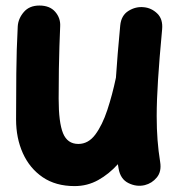

<svg xmlns="http://www.w3.org/2000/svg" viewBox="-20 -582 629 676"><path d="M550.8 -478.5Q541 -374 536.4 -301.3Q531.7 -228.5 531.7 -173.3Q531.7 -127.4 534.7 -89.1Q537.6 -50.8 543.9 -11.7Q549.3 22 532.2 42.7Q515.1 63.5 489.7 69.8Q460.9 76.7 432.4 62.7Q403.8 48.8 397.5 11.2Q396 3.4 395 -3.9Q363.8 30.8 325.7 52Q287.6 73.2 242.7 73.2Q176.3 73.2 130.4 42Q84.5 10.7 60.5 -42.5Q36.6 -95.7 36.6 -161.1Q36.6 -239.7 37.4 -323.5Q38.1 -407.2 42.5 -489.7Q44.4 -517.1 64 -539.8Q83.5 -562.5 118.7 -562.5Q155.3 -562.5 174.3 -540.5Q193.4 -518.6 191.9 -489.7Q190.4 -454.1 189.2 -418.5Q188 -382.8 187.3 -338.9Q186.5 -294.9 186.5 -234.4Q186.5 -150.9 201.9 -113Q217.3 -75.2 255.9 -75.2Q291 -75.2 315.7 -108.4Q340.3 -141.6 357.9 -194.8Q375.5 -248 388.2 -308.6Q390.6 -348.1 394.5 -393.6Q398.4 -439 403.3 -492.2Q406.7 -527.8 432.4 -543.7Q458 -559.6 486.3 -556.6Q513.2 -554.2 533.7 -534.4Q554.2 -514.6 550.8 -478.5Z"/></svg>

Font: Mikhak-FD ExtraBold
Style: Regular
Weight: 800
Designer: Amin Abedi
Version: Version 3.2